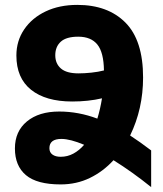

<svg xmlns="http://www.w3.org/2000/svg" viewBox="-20 -744 668 785"><path d="M182 -138Q182 -121 194.5 -112Q207 -103 228 -103Q256 -103 280 -116Q304 -129 324 -152Q267 -176 231 -176Q182 -176 182 -138ZM206 -518Q206 -484 229 -464Q252 -444 301 -444Q325 -444 353.5 -447Q382 -450 405 -456Q404 -530 378 -562Q352 -594 300 -594Q251 -594 228.5 -573.5Q206 -553 206 -518ZM598 21Q521 -41 444 -89Q402 -43 347.5 -16.5Q293 10 228 10Q131 10 86 -28Q41 -66 41 -137Q41 -207 90 -247.5Q139 -288 222 -288Q301 -288 378 -259Q390 -298 397 -342Q341 -329 275 -329Q167 -329 107 -377Q47 -425 47 -517Q47 -577 79 -624Q111 -671 167 -697.5Q223 -724 296 -724Q421 -724 493 -651.5Q565 -579 565 -427Q565 -299 512 -190Q552 -164 598 -129Z"/></svg>

Font: Noto Sans Armenian SemiCondensed ExtraBold
Style: Regular
Weight: 800
Width: 4
Designer: Monotype Design Team
Foundry: Monotype Imaging Inc.
Version: Version 2.008; ttfautohint (v1.8.4.7-5d5b)